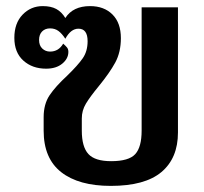

<svg xmlns="http://www.w3.org/2000/svg" viewBox="-20 -600 669 629"><path d="M123 -172V-216Q123 -259 142.5 -288Q162 -317 200 -352Q235 -386 251 -409Q267 -432 267 -465Q267 -506 237 -506Q212 -506 194 -473Q183 -490 171.5 -498.5Q160 -507 144 -507Q128 -507 118 -497Q108 -487 108 -469Q108 -451 118.5 -441Q129 -431 144 -431Q172 -431 187 -457Q195 -450 199.5 -444.5Q204 -439 204 -430Q204 -408 184 -391.5Q164 -375 131 -375Q86 -375 56.5 -401.5Q27 -428 27 -476Q27 -524 54 -552Q81 -580 120 -580Q147 -580 164.5 -570.5Q182 -561 194 -541Q219 -580 275 -580Q321 -580 348.5 -552.5Q376 -525 376 -475Q376 -429 357.5 -395Q339 -361 303 -317Q275 -283 261.5 -260.5Q248 -238 248 -212V-172Q248 -119 269.5 -95.5Q291 -72 344 -72Q402 -72 423 -95Q444 -118 444 -172V-576H563V-166Q563 -82 509 -36.5Q455 9 343 9Q238 9 180.5 -36Q123 -81 123 -172Z"/></svg>

Font: Krub SemiBold
Style: Regular
Weight: 600
Version: Version 1.000; ttfautohint (v1.6)